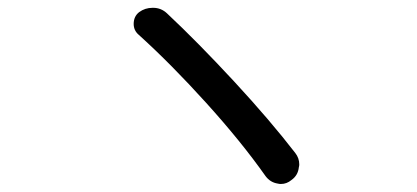

<svg xmlns="http://www.w3.org/2000/svg" viewBox="-20 -584 1040 479"><path d="M326.2 -497.1Q313.5 -507.8 313.5 -524.4Q313.5 -543 327.1 -553.7Q341.8 -564.5 360.4 -564.5Q361.3 -564.5 362.3 -564.5Q381.8 -564.5 396.5 -550.8Q473.6 -478.5 564 -380.9Q654.3 -283.2 716.8 -202.1Q726.6 -189.5 726.6 -173.8Q726.6 -169.9 725.6 -167Q723.6 -146.5 707 -134.8Q695.3 -125 680.7 -125Q676.8 -125 672.9 -126Q654.3 -128.9 642.6 -144.5Q582 -230.5 494.6 -327.1Q407.2 -423.8 326.2 -497.1Z"/></svg>

Font: Gen Jyuu Gothic Regular
Style: Regular
Weight: 400
Designer: [Source Han Sans]
Ryoko NISHIZUKA  (kana & ideographs); Paul D. Hunt (Latin, Greek & Cyrillic); Wenlong ZHANG  (bopomofo
Version: Version 1.002.20150607